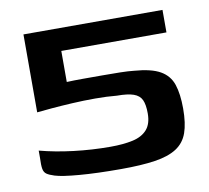

<svg xmlns="http://www.w3.org/2000/svg" viewBox="-60 -526 651 597"><g transform="rotate(-10 266.0 -227.5)"><path d="M499 -147Q499 -100 488.5 -70.5Q478 -41 452.5 -24.5Q427 -8 384 -1.5Q341 5 276 5Q200 5 145.5 0.5Q91 -4 69 -11Q53 -16 45 -21.5Q37 -27 35 -38.5Q33 -50 34 -72V-96Q83 -83 140.5 -76Q198 -69 256 -69Q297 -69 326.5 -75.5Q356 -82 372 -100Q388 -118 388 -151Q388 -179 381 -194Q374 -209 355.5 -215.5Q337 -222 303 -222Q272 -225 235 -225Q198 -225 162.5 -223Q127 -221 97.5 -218.5Q68 -216 50 -214V-460H489V-389H157V-291Q179 -292 209 -292Q239 -292 269 -292Q299 -292 325.5 -291.5Q352 -291 369 -289Q423 -285 451 -269Q479 -253 489 -223Q499 -193 499 -147Z"/></g></svg>

Font: Genos Thin SemiBold
Style: Regular
Weight: 600
Version: Version 1.010